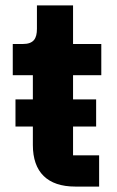

<svg xmlns="http://www.w3.org/2000/svg" viewBox="-20 -687 431 707"><path d="M345 -115H249V-221H334V-321H249V-410H353V-525H249V-667H116V-581C116 -545 104 -525 64 -525H27V-410H101V-321H37V-221H101V-153C101 -53 155 0 257 0H345Z"/></svg>

Font: LVC Sans
Style: Bold
Weight: 700
Designer: Mike Abbink, Paul van der Laan, Pieter van Rosmalen
Foundry: Bold Monday
Version: Version 3.0